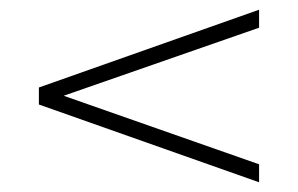

<svg xmlns="http://www.w3.org/2000/svg" viewBox="-20 -468 613 395"><path d="M513 -130 111 -271 513 -411V-448L60 -288V-253L513 -93Z"/></svg>

Font: Absans
Style: Regular
Weight: 400
Designer: Valerio Monopoli
Version: Version 1.200;Glyphs 3.2 (3217)